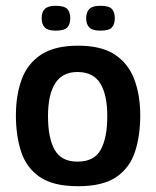

<svg xmlns="http://www.w3.org/2000/svg" viewBox="-20 -637 540 664"><path d="M250 7Q164 7 117.5 -25Q71 -57 53 -112.5Q35 -168 35 -238Q35 -308 55 -362.5Q75 -417 122 -448Q169 -479 250 -479Q331 -479 377.5 -448Q424 -417 444.5 -362.5Q465 -308 465 -238Q465 -168 447 -112.5Q429 -57 382.5 -25Q336 7 250 7ZM248 -78Q306 -78 328.5 -119.5Q351 -161 351 -235Q351 -310 326.5 -349Q302 -388 248 -388Q196 -388 171 -349Q146 -310 146 -235Q146 -160 169 -119Q192 -78 248 -78ZM223 -574Q223 -553 212.5 -542Q202 -531 172 -531Q146 -531 135 -542Q124 -553 124 -574Q124 -595 135 -606Q146 -617 172 -617Q202 -617 212.5 -606Q223 -595 223 -574ZM377 -574Q377 -553 367 -542Q357 -531 327 -531Q300 -531 289 -542Q278 -553 278 -574Q278 -595 289 -606Q300 -617 327 -617Q357 -617 367 -606Q377 -595 377 -574Z"/></svg>

Font: Glory Thin SemiBold
Style: Regular
Weight: 600
Version: Version 1.011